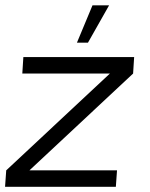

<svg xmlns="http://www.w3.org/2000/svg" viewBox="-50 -720 578 740"><path d="M463 -436.5 63.5 -63.5H401L396.5 0H-30.5L-26 -63.5L373.5 -436.5H36L40 -500H467ZM246.5 -555.5 306.5 -699.5H370.5L289 -555.5Z"/></svg>

Font: Urbanist Light
Style: Italic
Weight: 300
Italic angle: -8°
Designer: Corey Hu
Foundry: Corey Hu
Version: Version 1.330; ttfautohint (v1.8.4.7-5d5b)